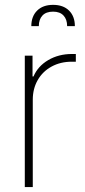

<svg xmlns="http://www.w3.org/2000/svg" viewBox="-20 -755 343 775"><path d="M80.1 -530.3H111.3V-446.3H115.2Q132.8 -487.8 174.8 -512.5Q216.8 -537.1 270.5 -537.1H286.1V-505.9H269.5Q224.1 -505.9 188.2 -486.3Q152.3 -466.8 132.3 -431.9Q112.3 -397 112.3 -352.5V0H80.1ZM194.3 -735.4Q235.4 -735.4 258.8 -712.2Q282.2 -689 282.2 -649.4H251Q251 -676.8 236.3 -692.4Q221.7 -708 194.3 -708Q166 -708 151.4 -692.4Q136.7 -676.8 136.7 -649.4H106.4Q106.4 -689 129.9 -712.2Q153.3 -735.4 194.3 -735.4Z"/></svg>

Font: Pretendard Std Thin
Style: Regular
Weight: 100
Designer: Base glyphs from Inter by Rasmus Andersson; Hangeul glyphs from Noto Sans CJK(Source Han Sans) by Jang Soo-young and Kan
Foundry: Kil Hyung-jin
Version: Version 1.309